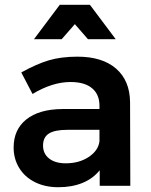

<svg xmlns="http://www.w3.org/2000/svg" viewBox="-20 -777 630 803"><path d="M397 0V-65Q369 -30 325 -12Q281 6 224 6Q168 6 125.5 -15.5Q83 -37 60 -75Q37 -113 37 -160Q37 -235 90 -277.5Q143 -320 240 -321H396V-335Q396 -382 365 -408Q334 -434 275 -434Q199 -434 116 -384L69 -474Q132 -509 183.5 -524.5Q235 -540 304 -540Q408 -540 465.5 -490Q523 -440 524 -350L525 0ZM396 -186V-234H261Q209 -234 184.5 -218.5Q160 -203 160 -168Q160 -134 185.5 -114Q211 -94 255 -94Q311 -94 351 -120.5Q391 -147 396 -186ZM464 -613H348L293 -676L238 -613H122L230 -757H356Z"/></svg>

Font: Montserrat Medium
Style: Regular
Weight: 500
Designer: Julieta Ulanovsky
Foundry: Julieta Ulanovsky
Version: Version 6.001